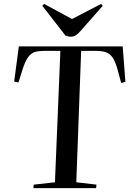

<svg xmlns="http://www.w3.org/2000/svg" viewBox="-20 -969 675 989"><path d="M154 -18 263 -30 291 -707H209Q182 -707 162.5 -702Q143 -697 127.5 -678Q112 -659 98 -617L75 -544L53 -549L77 -730H612L626 -547L604 -542L586 -609Q575 -650 561 -671Q547 -692 526.5 -699.5Q506 -707 473 -707H398L373 -30L477 -18L475 0H152ZM198 -939 207 -949 351 -871 501 -949 509 -939 397 -812Q371 -780 347 -780Q336 -780 330 -782Q324 -784 317 -786Z"/></svg>

Font: Literata 72pt Medium
Style: Italic
Weight: 500
Italic angle: -2°
Designer: Latin by Veronika Burian and Jose Scaglione. Greek by Irene Vlachou. Cyrillic by Vera Evstafieva
Foundry: TypeTogether
Version: Version 3.002